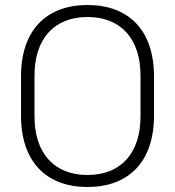

<svg xmlns="http://www.w3.org/2000/svg" viewBox="-20 -734 700 768"><path d="M64 -428V-272C64 -84 168 14 330 14C492 14 596 -84 596 -272V-428C596 -616 492 -714 330 -714C168 -714 64 -616 64 -428ZM118 -432C118 -578 196 -666 330 -666C464 -666 542 -578 542 -432V-268C542 -122 464 -34 330 -34C196 -34 118 -122 118 -268Z"/></svg>

Font: Space Text Light
Style: Regular
Weight: 300
Designer: Florian Karsten (Space Text), Colophon Foundry (Space Mono)
Foundry: Florian Karsten
Version: Version 1.003;PS 001.003;hotconv 1.0.88;makeotf.lib2.5.64775